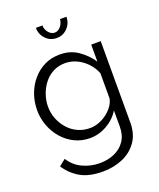

<svg xmlns="http://www.w3.org/2000/svg" viewBox="-170 -833 958 1158"><g transform="rotate(-20 309.0 -253.5)"><path d="M284 7Q231 7 186 -15Q141 -37 108.5 -74.5Q76 -112 58 -160Q40 -208 40 -259Q40 -314 57.5 -362.5Q75 -411 107.5 -449Q140 -487 184 -508.5Q228 -530 282 -530Q349 -530 398.5 -496Q448 -462 482 -412V-521H543V2Q543 74 508.5 123.5Q474 173 415.5 198Q357 223 288 223Q199 223 144 191Q89 159 54 105L96 72Q127 121 178.5 145Q230 169 288 169Q339 169 381.5 150.5Q424 132 449.5 95Q475 58 475 2V-101Q445 -52 393 -22.5Q341 7 284 7ZM303 -50Q334 -50 362.5 -61Q391 -72 415 -90.5Q439 -109 455 -132Q471 -155 475 -179V-340Q460 -378 432 -407.5Q404 -437 368.5 -453.5Q333 -470 295 -470Q251 -470 216.5 -451.5Q182 -433 158.5 -402.5Q135 -372 122 -334Q109 -296 109 -258Q109 -216 124 -178.5Q139 -141 165.5 -111.5Q192 -82 227.5 -66Q263 -50 303 -50ZM301 -664Q322 -664 338.5 -683Q355 -702 358 -730H399Q399 -688 370.5 -658.5Q342 -629 301 -629Q260 -629 231.5 -658.5Q203 -688 203 -730H245Q245 -704 262 -684Q279 -664 301 -664Z"/></g></svg>

Font: Raleway Thin
Style: Regular
Weight: 400
Version: Version 4.026